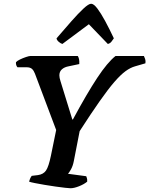

<svg xmlns="http://www.w3.org/2000/svg" viewBox="-20 -1002 795 1022"><path d="M355 0Q348 0 326 -2.5Q304 -5 275.5 -9Q247 -13 217.5 -18Q188 -23 165.5 -27.5Q143 -32 135 -35Q140 -55 149 -66L182 -70Q211 -74 225 -94.5Q239 -115 251 -173L279 -310L166 -610Q160 -626 150.5 -635Q141 -644 121 -644H73Q70 -647 67 -654Q64 -661 65 -671Q71 -678 86.5 -685.5Q102 -693 118.5 -698.5Q135 -704 142 -704H394Q398 -698 400.5 -688Q403 -678 402 -661L345 -649Q323 -645 309.5 -633Q296 -621 296 -601Q296 -588 302 -570L365 -366H368Q443 -505 497.5 -587.5Q552 -670 595 -704H746Q749 -698 752.5 -688Q756 -678 754 -665L699 -649Q674 -642 648 -623Q622 -604 589 -566Q556 -528 511 -464Q466 -400 404 -304L373 -145Q368 -119 358 -101Q348 -83 342 -77L439 -64Q440 -61 442.5 -54Q445 -47 444 -35Q427 -21 400.5 -10.5Q374 0 355 0ZM312 -768Q302 -771 292 -780Q282 -789 281 -798Q323 -847 360 -889Q397 -931 424.5 -956.5Q452 -982 465 -982Q479 -982 498 -957Q517 -932 539.5 -890.5Q562 -849 586 -798Q580 -789 573 -780Q566 -771 554 -768L453 -873Z"/></svg>

Font: Texturina
Style: Bold Italic
Weight: 700
Italic angle: -11°
Designer: Guillermo Torres Carreño
Foundry: Omnibus-Type
Version: Version 1.002; ttfautohint (v1.8.3)